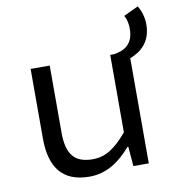

<svg xmlns="http://www.w3.org/2000/svg" viewBox="-78 -740 756 822"><g transform="rotate(-10 300.0 -329.0)"><path d="M246 12C321 12 378 -28 427 -85H431L438 0H505V-457C552 -475 598 -511 598 -588C598 -618 589 -648 575 -670L511 -640C521 -624 525 -602 525 -582C525 -516 487 -493 439 -486H423V-149C369 -86 328 -59 272 -59C191 -59 160 -103 160 -195V-486H77V-184C77 -56 130 12 246 12Z"/></g></svg>

Font: Hasklig
Style: Regular
Weight: 400
Monospace: yes
Designer: Paul D. Hunt, Teo Tuominen
Foundry: Adobe Systems Incorporated
Version: Version 2.030;PS 1.0;hotconv 16.6.51;makeotf.lib2.5.65220